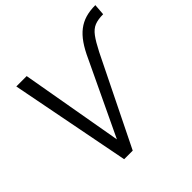

<svg xmlns="http://www.w3.org/2000/svg" viewBox="-177 -887 1060 1060"><g transform="rotate(-45 352.5 -357.0)"><path d="M216 0 79 -705H160L270 -78H252L467 -531Q490 -582 514 -616.5Q538 -651 566 -672.5Q594 -694 628 -704Q662 -714 705 -714L700 -648Q660 -648 633.5 -637.5Q607 -627 585.5 -598Q564 -569 537 -516L283 0Z"/></g></svg>

Font: Nunito Sans 10pt Condensed
Style: Italic
Weight: 400
Width: 3
Italic angle: -9°
Designer: Vernon Adams
Foundry: Vernon Adams
Version: Version 3.101;gftools[0.9.27]